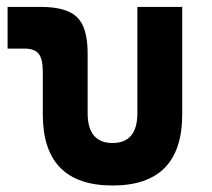

<svg xmlns="http://www.w3.org/2000/svg" viewBox="-20 -538 626 567"><path d="M312.5 9.8Q106.4 9.8 106.4 -200.2V-326.2Q106.4 -363.8 94.2 -379.2Q82 -394.5 51.8 -394.5H2.4V-517.6H100.1Q176.8 -517.6 207.8 -487.1Q238.8 -456.5 238.8 -380.9V-204.1Q238.8 -115.7 312.4 -115.7Q385.7 -115.7 385.7 -204.1V-517.6H518.1V-200.2Q518.1 9.8 312.5 9.8Z"/></svg>

Font: Cascadia Mono PL
Style: Regular
Weight: 400
Monospace: yes
Designer: Aaron Bell
Foundry: Saja Typeworks
Version: Version 2102.003